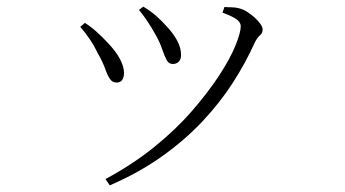

<svg xmlns="http://www.w3.org/2000/svg" viewBox="-20 -511 1040 579"><path d="M298 29Q380 -15 445.5 -68Q511 -121 559.5 -177Q608 -233 641 -283.5Q674 -334 690 -373.5Q706 -413 706 -432Q706 -443 694.5 -452Q683 -461 651 -473L657 -490Q667 -489 678 -489Q689 -489 701 -486Q713 -483 725 -475.5Q737 -468 748 -458Q759 -448 765.5 -438.5Q772 -429 772 -422Q772 -411 763.5 -404Q755 -397 747 -380Q721 -322 682.5 -262Q644 -202 591 -145.5Q538 -89 468.5 -39.5Q399 10 311 48ZM332 -262Q319 -262 311.5 -273Q304 -284 297 -304Q290 -324 275 -350Q264 -373 250.5 -393Q237 -413 222 -430L236 -442Q255 -430 272.5 -414Q290 -398 303 -384Q329 -357 341.5 -333.5Q354 -310 354 -291Q354 -278 348.5 -270Q343 -262 332 -262ZM501 -318Q489 -318 482.5 -330Q476 -342 469.5 -361.5Q463 -381 451 -403Q444 -416 436 -429Q428 -442 419 -455Q410 -468 399 -481L412 -491Q434 -478 451 -463Q468 -448 483 -431Q502 -411 514 -389Q526 -367 526 -345Q526 -332 519 -325Q512 -318 501 -318Z"/></svg>

Font: Noto Serif JP ExtraLight ExtraLight
Style: Regular
Weight: 250
Version: Version 2.003-H1;hotconv 1.1.1;makeotfexe 2.6.0